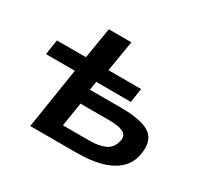

<svg xmlns="http://www.w3.org/2000/svg" viewBox="-145 -902 1160 1100"><g transform="rotate(30 434.5 -352.5)"><path d="M169 0 232 -402H41L56 -501H248L282 -705H431L397 -501H613L599 -408H370L361 -351H565Q714 -351 767 -306.5Q820 -262 795 -159Q780 -104 736.5 -68.5Q693 -33 627.5 -16.5Q562 0 478 0ZM329 -97H506Q567 -97 607 -115.5Q647 -134 658 -180Q670 -219 641.5 -237Q613 -255 541 -255H354Z"/></g></svg>

Font: Nunito Sans 7pt Expanded
Style: Bold Italic
Weight: 700
Width: 7
Italic angle: -9°
Designer: Vernon Adams
Foundry: Vernon Adams
Version: Version 3.101;gftools[0.9.27]